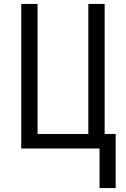

<svg xmlns="http://www.w3.org/2000/svg" viewBox="-20 -755 640 976"><path d="M486 201V0H88V-735H171V-74H429V-735H512V-74H568V201Z"/></svg>

Font: Iosevka SS04 Extended
Style: Regular
Weight: 400
Width: 7
Monospace: yes
Designer: Belleve Invis
Foundry: Belleve Invis
Version: Version 19.0.0; ttfautohint (v1.8.4)